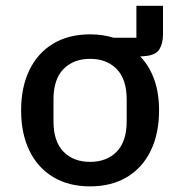

<svg xmlns="http://www.w3.org/2000/svg" viewBox="-20 -650 640 682"><path d="M464.5 -629.5H559V-528Q559 -496.5 546.5 -475.5Q534 -454.5 497.5 -451Q494.5 -450.5 488.2 -450.2Q482 -450 478 -449.5Q510.5 -416 527.8 -367.8Q545 -319.5 545 -258Q545 -175.5 515.5 -114.8Q486 -54 431 -21Q376 12 300 12Q224 12 169 -21Q114 -54 84.5 -114.8Q55 -175.5 55 -258Q55 -340.5 84.5 -401.2Q114 -462 169 -495Q224 -528 300 -528Q345.5 -528 383.5 -516H464.5ZM300 -75Q359 -75 394.5 -111.2Q430 -147.5 430 -219V-297Q430 -368.5 394.5 -404.8Q359 -441 300 -441Q241 -441 205.5 -404.8Q170 -368.5 170 -297V-219Q170 -147.5 205.5 -111.2Q241 -75 300 -75Z"/></svg>

Font: Lilex Medium
Style: Regular
Weight: 500
Designer: Mike Abbink, Paul van der Laan, Pieter van Rosmalen, Mikhael Khrustik
Foundry: Mikhael Khrustik
Version: Version 1.100